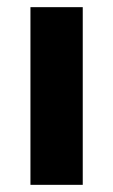

<svg xmlns="http://www.w3.org/2000/svg" viewBox="-20 -516 316 536"><path d="M65 -496V0H211V-496Z"/></svg>

Font: Cambridge Sans Bold
Style: Regular
Weight: 700
Version: Version 2.020;PS 002.020;hotconv 1.0.88;makeotf.lib2.5.64775